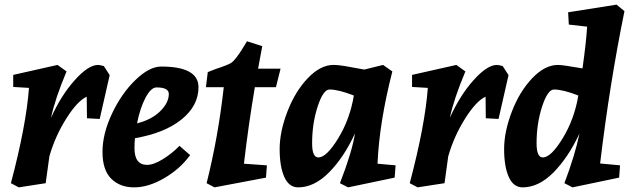

<svg xmlns="http://www.w3.org/2000/svg" viewBox="-20 -790 2728 828"><path d="M403 -510Q410 -510 428 -505L453 -466L410 -277L355 -280L354 -373Q314 -355 266 -279Q218 -203 193 -116L177 0L61 18L27 0Q93 -249 105 -411L37 -415V-467L228 -510L267 -482Q217 -363 200 -282Q243 -378 302 -444Q361 -510 403 -510Z M675 -503Q836 -503 836 -414Q836 -334 763 -275Q690 -216 562 -194Q560 -179 560 -151Q560 -79 614 -79Q643 -79 683 -104Q723 -129 754 -161L800 -121Q756 -61 688 -21.5Q620 18 558.5 18Q497 18 459.5 -19.5Q422 -57 422 -135Q422 -213 463 -300Q504 -387 564 -445Q624 -503 675 -503ZM655 -413Q631 -413 607.5 -368.5Q584 -324 571 -258Q634 -274 671 -310.5Q708 -347 708 -385Q708 -413 655 -413Z M1170 -414H1079Q1051 -248 1032 -84L1131 -77L1127 -24L905 18L871 0Q921 -199 945 -414H868L876 -479Q885 -483 909 -492Q964 -510 977 -519Q996 -531 1033 -592L1045 -612L1111 -591L1093 -494H1190Z M1266 18Q1226 18 1206 -27Q1186 -72 1186 -147Q1186 -222 1219.5 -309Q1253 -396 1307.5 -453Q1362 -510 1418 -510Q1444 -510 1493 -500.5Q1542 -491 1551 -490L1632 -510L1672 -482Q1616 -264 1608 -84L1686 -77L1682 -24L1481 18L1446 0Q1499 -137 1511 -215Q1463 -111 1399 -46.5Q1335 18 1266 18ZM1353 -111Q1388 -111 1438.5 -193.5Q1489 -276 1506 -378Q1440 -404 1401 -404Q1374 -404 1350 -331Q1326 -258 1326 -172Q1326 -111 1353 -111Z M2123 -510Q2130 -510 2148 -505L2173 -466L2130 -277L2075 -280L2074 -373Q2034 -355 1986 -279Q1938 -203 1913 -116L1897 0L1781 18L1747 0Q1813 -249 1825 -411L1757 -415V-467L1948 -510L1987 -482Q1937 -363 1920 -282Q1963 -378 2022 -444Q2081 -510 2123 -510Z M2234 18Q2194 18 2174 -27Q2154 -72 2154 -147Q2154 -222 2187.5 -309Q2221 -396 2275.5 -453Q2330 -510 2386 -510Q2407 -510 2492 -495Q2508 -608 2512 -675L2433 -684L2430 -737L2639 -770L2673 -742Q2609 -428 2568 -85L2654 -77L2650 -24L2449 18L2414 0Q2460 -122 2479 -214Q2430 -110 2366.5 -46Q2303 18 2234 18ZM2369 -404Q2342 -404 2318 -331Q2294 -258 2294 -172Q2294 -111 2321 -111Q2356 -111 2406.5 -193.5Q2457 -276 2474 -378Q2408 -404 2369 -404Z"/></svg>

Font: Andada
Style: Bold Italic
Weight: 700
Italic angle: -8.29999°
Designer: Carolina Giovagnoli
Foundry: Carolina Giovagnoli
Version: Version 1.003